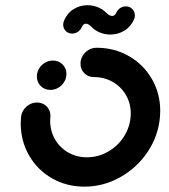

<svg xmlns="http://www.w3.org/2000/svg" viewBox="-20 -703 640 727"><path d="M119.6 -413.3Q119.6 -429.6 128 -443.5Q136.3 -457.4 150.4 -465.6Q164.4 -473.7 180.4 -473.7Q202.2 -473.7 216.9 -459.1Q231.5 -444.4 231.5 -423Q231.5 -406.7 223.1 -392.8Q214.8 -378.9 200.7 -370.7Q186.7 -362.6 170.7 -362.6Q148.9 -362.6 134.3 -377.2Q119.6 -391.9 119.6 -413.3ZM284.8 -461.9Q284.8 -478.1 293.1 -492Q301.5 -505.9 315.6 -514.1Q329.6 -522.2 345.6 -522.2Q413 -522.2 468.1 -490.6Q523.3 -458.9 555 -404.1Q586.7 -349.3 586.7 -283Q586.7 -271.5 585.6 -259.3Q579.3 -187.8 538.7 -127.4Q498.1 -67 434.6 -31.7Q371.1 3.7 299.6 3.7Q231.9 3.7 176.7 -28Q121.5 -59.6 90 -114.6Q58.5 -169.6 58.5 -235.9Q58.5 -247.8 59.6 -259.3Q61.1 -274.4 69.6 -287.2Q78.1 -300 91.5 -307.4Q104.8 -314.8 120 -314.8Q135.2 -314.8 147.4 -307.4Q159.6 -300 165.9 -287.2Q172.2 -274.4 170.7 -259.3Q170 -250.4 170 -245.6Q170 -207.4 188.1 -175.7Q206.3 -144.1 238.1 -125.7Q270 -107.4 309.3 -107.4Q350.7 -107.4 387.4 -127.8Q424.1 -148.1 447.4 -183Q470.7 -217.8 474.4 -259.3Q475.2 -268.1 475.2 -273Q475.2 -311.1 457 -342.8Q438.9 -374.4 407 -392.8Q375.2 -411.1 335.9 -411.1Q314.1 -411.1 299.4 -425.7Q284.8 -440.4 284.8 -461.9ZM456.7 -678.9Q471.1 -678.9 480.9 -668.9Q490.7 -658.9 490.7 -644.4Q490.7 -636.3 487.4 -629.6Q475.2 -601.5 450.9 -586.9Q426.7 -572.2 398.1 -572.2Q377.8 -572.2 359.3 -579.4Q340.7 -586.7 327.4 -600.4Q315.2 -613.3 305.2 -613.3Q295.6 -613.3 290 -600.7Q285.2 -589.6 275.2 -582.8Q265.2 -575.9 253 -575.9Q238.5 -575.9 228.9 -585.7Q219.3 -595.6 219.3 -609.6Q219.3 -618.1 222.6 -625.2Q234.8 -653.7 258.9 -668.5Q283 -683.3 311.1 -683.3Q331.1 -683.3 350 -675.9Q368.9 -668.5 382.6 -654.4Q394.4 -642.6 404.8 -642.6Q414.4 -642.6 420 -654.1Q424.4 -665.2 434.4 -672Q444.4 -678.9 456.7 -678.9Z"/></svg>

Font: 26F Galaxy Sans Black
Style: Italic
Weight: 900
Italic angle: -5°
Designer: C₂₉H₂₅N₃O₅
Version: Version 1.200